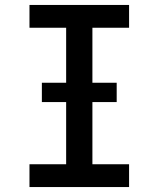

<svg xmlns="http://www.w3.org/2000/svg" viewBox="-20 -755 640 775"><path d="M99 0V-92H247V-643H99V-735H501V-643H353V-92H501V0ZM149 -343V-421H451V-343Z"/></svg>

Font: Iosevka Curly Slab SmBdEx
Style: Regular
Weight: 600
Width: 7
Monospace: yes
Designer: Belleve Invis
Foundry: Belleve Invis
Version: Version 11.1.0; ttfautohint (v1.8.3)